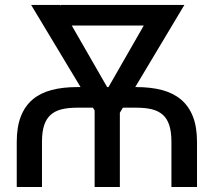

<svg xmlns="http://www.w3.org/2000/svg" viewBox="-20 -747 852 767"><path d="M46.9 0V-180.4Q46.9 -240.1 63.2 -281.8Q79.5 -323.5 110.4 -349.6Q141.3 -375.7 185.9 -387.4Q230.5 -399.1 286.9 -399.1H301.8L104.4 -727.3H219.5L221.6 -723.7V-727.3H716.6L520.2 -399.1H525.6Q582 -399.1 626.8 -387.4Q671.5 -375.7 702.8 -349.6Q734 -323.5 750.5 -281.8Q767 -240.1 767 -180.4V0H664.8V-180.4Q664.8 -220.5 656.2 -246.8Q647.7 -273.1 630.3 -288.5Q612.9 -304 586.8 -310.4Q560.7 -316.8 525.6 -316.8H470.9L458.8 -296.5V0H358V-305.8L351.2 -316.8H286.9Q252.5 -316.8 226.4 -310.4Q200.3 -304 182.7 -288.5Q165.1 -273.1 156.4 -246.8Q147.7 -220.5 147.7 -180.4V0ZM413.4 -399.1 554.3 -644.9H266.7L408 -399.1Z"/></svg>

Font: Fast_Sans-Dotted
Style: Regular
Weight: 400
Version: Version 3.018